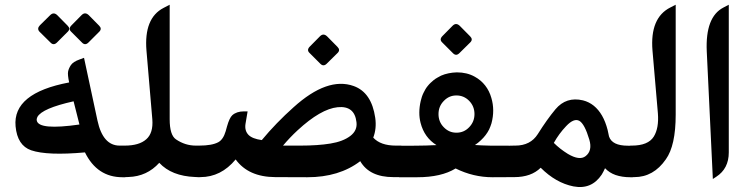

<svg xmlns="http://www.w3.org/2000/svg" viewBox="-20 -738 3121 800"><path d="M311 -219.2 286.6 -315.9Q155.3 -286.6 135.7 -250.5Q131.8 -242.7 133.3 -235.4Q141.6 -194.8 311 -219.2ZM334 -103Q177.2 -88.9 109.9 -111.8Q52.2 -131.8 44.9 -211.9Q32.2 -350.1 268.1 -394.5Q261.2 -427.2 263.7 -439.9Q266.1 -452.6 275.4 -466.8Q285.2 -481 311.5 -490.2L330.1 -497.1L386.2 -235.4Q408.7 -131.3 478.5 -131.3H501.5V0.5H490.2Q384.8 0.5 334 -103ZM350 -674.7 393.2 -630.9Q405.9 -618.2 393.7 -606L348.3 -560.6Q334.5 -547.3 321.7 -560.6L276.3 -606Q263.6 -618.2 278 -632.6L320.1 -675.2Q334.5 -689.6 350 -674.7ZM218.7 -674.7 261.9 -630.9Q274.7 -618.2 262.5 -606L217.1 -560.6Q203.2 -547.3 190.5 -560.6L144.5 -606Q132.9 -618.7 146.2 -632.6L189.4 -675.2Q203.8 -689 218.7 -674.7Z M643.6 -59.6Q592.3 -2.9 515.6 -0.5L492.2 0.5V-131.3H499.5Q560.1 -131.3 589.4 -157.7Q619.1 -183.6 614.7 -240.7L590.3 -526.9Q579.1 -662.6 661.6 -705.1L687 -718.3V-241.2Q687 -174.8 713.4 -157.2Q751.5 -131.3 795.9 -131.3H811.5V0.5L792.5 -0.5Q694.8 -4.4 643.6 -59.6Z M1159.2 -131.3H1231Q1304.7 -131.3 1356.9 -139.9Q1409.2 -148.4 1439.5 -171.4Q1469.7 -194.3 1465.3 -229Q1457.5 -298.3 1387 -291.3Q1316.4 -284.2 1219.7 -194.8Q1188 -165.5 1159.2 -131.3ZM1481 -66.4Q1393.1 0.5 1260.7 0.5L1127 0Q1015.1 -0.5 961.9 -73.7Q900.9 0 814.9 0H800.8V-131.3H809.6Q863.3 -131.3 889.6 -145.5Q910.2 -156.7 920.4 -191.4L925.8 -210.9Q936 -247.1 947.8 -257.8Q965.8 -273.9 996.1 -273.9H1011.7L1002.9 -221.7Q998.5 -193.4 1015.6 -175.8Q1031.7 -159.7 1070.8 -154.3Q1130.4 -226.1 1203.1 -291Q1344.7 -418.9 1454.1 -379.4Q1528.3 -352.5 1543.5 -247.1Q1549.8 -202.6 1535.2 -164.6Q1565.4 -131.3 1629.9 -131.3H1652.3V0H1619.1Q1519.5 0 1481 -66.4ZM1343.1 -586.3 1386.3 -542.5Q1399 -529.8 1386.9 -517.6L1340.9 -472.2Q1327.6 -459.5 1314.9 -472.2L1269.5 -517.6Q1256.7 -529.8 1271.1 -544.2L1313.2 -586.8Q1327.6 -601.2 1343.1 -586.3Z M1807.1 -262.7Q1807.1 -246.6 1812.5 -232.9Q1817.9 -219.2 1829.1 -207.8Q1840.3 -196.3 1853.3 -190.7Q1866.2 -185.1 1881.8 -185.1Q1897.5 -185.1 1910.6 -190.7Q1923.8 -196.3 1934.8 -207.8Q1945.8 -219.2 1951.4 -232.9Q1957 -246.6 1957 -262.7Q1957 -294.9 1935.1 -317.6Q1913.1 -340.3 1881.8 -340.3Q1866.2 -340.3 1853.3 -334.7Q1840.3 -329.1 1829.1 -317.4Q1807.1 -294.9 1807.1 -262.7ZM1958 -418.5Q1983.9 -404.3 2001.5 -381.8Q2019 -359.4 2027.3 -330.1Q2042.5 -279.3 2027.8 -224.1Q2025.9 -217.8 2023.4 -211.4Q2021 -204.6 2018.1 -198.7Q2015.1 -192.4 2011.2 -186.5Q2007.3 -180.7 2003.2 -175Q1999 -169.4 1994.1 -164.1Q1988.8 -158.7 1983.4 -153.3Q1978 -147.9 1971.7 -143.1Q1965.8 -138.2 1959 -133.8Q2013.7 -129.9 2104 -130.9L2126 -131.3V0L2032.2 0.5Q1952.1 0.5 1878.4 -36.1Q1818.8 0.5 1718.8 0.5H1642.6V-130.9H1669.4Q1703.6 -130.9 1703.6 -130.9Q1719.7 -131.3 1733.6 -131.3Q1747.6 -131.3 1759.8 -131.8Q1771.5 -132.3 1781.2 -132.8Q1791 -132.8 1798.8 -133.3Q1748 -165 1732.4 -226.1Q1721.7 -267.6 1732.9 -316.9Q1734.9 -326.2 1737.8 -334.5Q1740.7 -343.3 1744.6 -351.1Q1748.5 -359.4 1752.9 -366.7Q1757.3 -374 1762.7 -380.4Q1768.1 -387.2 1774.4 -393.1Q1780.3 -398.9 1787.1 -404.3Q1793.9 -409.7 1801.8 -414.1Q1809.6 -418.9 1817.9 -422.9Q1832.5 -429.2 1849.1 -432.6Q1865.2 -436 1883.8 -436.5Q1925.8 -436.5 1958 -418.5ZM1895.8 -630.2 1939 -586.5Q1951.8 -573.7 1939.6 -561.5L1893.6 -516.1Q1880.3 -503.4 1867.6 -516.1L1822.2 -561.5Q1809.5 -573.7 1823.8 -588.1L1865.9 -630.8Q1880.3 -645.2 1895.8 -630.2Z M2346.2 -96.7Q2395 -67.9 2419.9 -87.4Q2449.2 -109.9 2435.5 -156.2Q2416 -221.7 2394 -234.4Q2371.6 -247.1 2338.9 -212.4Q2309.1 -181.2 2287.6 -142.6Q2313 -117.2 2346.2 -96.7ZM2517.6 -169.4Q2530.3 -130.9 2596.2 -130.9H2616.7V0.5H2606.4Q2572.3 0.5 2544.9 -8.8Q2518.6 -18.1 2501 -37.1Q2497.6 -29.3 2494.1 -22.9Q2490.7 -16.6 2487.3 -10.7Q2444.8 53.2 2369.1 38.6Q2295.9 23.9 2232.9 -39.1Q2193.4 0 2123 0H2116.7V-131.3H2127Q2190.4 -131.3 2220.7 -179.2Q2259.3 -240.7 2294.4 -282.7Q2339.4 -336.4 2409.2 -319.8Q2434.1 -313.5 2454.1 -297.4Q2474.1 -281.2 2488.5 -256.1Q2502.9 -231 2511.7 -196.8Z M2795.4 -260.3Q2795.4 -131.3 2754.4 -74.2Q2703.1 0 2623 0H2606V-131.3H2612.3Q2680.7 -131.3 2704.1 -168.9Q2726.1 -204.6 2721.2 -266.1L2698.7 -527.3Q2687.5 -664.1 2773.4 -707L2795.4 -718.3Z M2994.1 -706.5 3016.6 -718.3V-103Q3016.6 -35.2 2964.4 -1.5L2950.2 7.8L2924.8 -524.4Q2918.5 -667.5 2994.1 -706.5Z"/></svg>

Font: Gandom
Style: Bold
Weight: 700
Foundry: DejaVu fonts team - Redesigned by Saber Rastikerdar - Based on Samim Font
Version: Version 0.3